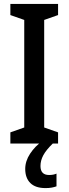

<svg xmlns="http://www.w3.org/2000/svg" viewBox="-20 -734 351 982"><path d="M277 0H33V-57L104 -82V-632L33 -657V-714H277V-657L206 -632V-82L277 -57ZM187 115Q187 161 231 161Q244 161 253 159Q262 157 269 154V219Q258 223 244.5 225.5Q231 228 213 228Q161 228 135 202Q109 176 109 130Q109 90 134 52Q159 14 197 -13L250 0Q216 33 201.5 60Q187 87 187 115Z"/></svg>

Font: Noto Sans Gurmukhi Condensed Medium
Style: Regular
Weight: 500
Width: 3
Designer: Jelle Bosma - Monotype Design Team
Foundry: Monotype Imaging Inc.
Version: Version 2.004; ttfautohint (v1.8.4.7-5d5b)